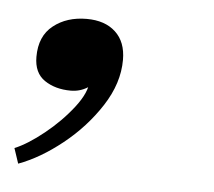

<svg xmlns="http://www.w3.org/2000/svg" viewBox="-39 -135 337 303"><g transform="rotate(5 129.0 16.5)"><path d="M-0.5 135 -8.5 111Q12 102.5 37.5 82Q63 61.5 81.8 37.2Q100.5 13 100.5 -5.5Q100.5 -9.5 99.8 -12.8Q99 -16 98 -19H121.5Q110.5 -2 98.5 5.5Q86.5 13 72 13Q47.5 13 30.5 1.5Q13.5 -10 13.5 -35.5Q13.5 -68.5 34.8 -85.2Q56 -102 87.5 -102Q116.5 -102 133.2 -86.5Q150 -71 150 -42.5Q150 -5.5 126.5 30.8Q103 67 68.2 94.8Q33.5 122.5 -0.5 135Z"/></g></svg>

Font: Epilogue
Style: Italic
Weight: 400
Italic angle: -12°
Designer: Tyler Finck
Foundry: Etcetera Type Co
Version: Version 2.112